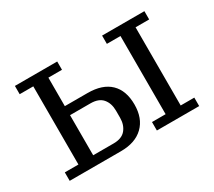

<svg xmlns="http://www.w3.org/2000/svg" viewBox="-102 -710 1009 904"><g transform="rotate(-30 402.0 -258.0)"><path d="M50 -46H124V-471H50V-516H280V-471H206V-316H330Q410 -316 452 -275.5Q494 -235 494 -159Q494 -84 450.5 -42Q407 0 329 0H50ZM524 -46H598V-471H524V-516H754V-471H680V-46H754V0H524ZM317 -49Q362 -49 383 -74.5Q404 -100 404 -139V-177Q404 -217 383 -242Q362 -267 317 -267H206V-49Z"/></g></svg>

Font: IBM Plex Serif
Style: Regular
Weight: 400
Designer: Mike Abbink, Paul van der Laan, Pieter van Rosmalen
Foundry: Bold Monday
Version: Version 3.001